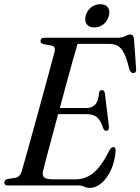

<svg xmlns="http://www.w3.org/2000/svg" viewBox="-24 -879 665 910"><path d="M347.5 0H12.5Q-3.5 0 -3.5 -14Q-3.5 -26.5 11 -30.5L50 -36.5Q71 -41 78.5 -66Q85.5 -89 97.8 -133.5Q110 -178 125.8 -234.5Q141.5 -291 158.2 -351.8Q175 -412.5 190.2 -468.8Q205.5 -525 217.2 -568.8Q229 -612.5 235 -634.5Q240 -658.5 221 -663L180.5 -670Q168 -674.5 168 -684Q168 -700 186.5 -700H532.5Q556 -700 569.5 -707.8Q583 -715.5 593 -715.5Q608.5 -715.5 611 -695L621 -555Q623.5 -534 609.5 -533Q595 -531.5 588.5 -552.5Q577 -600.5 564.2 -626.2Q551.5 -652 534.2 -661.5Q517 -671 493 -671H343.5Q336 -646.5 322.8 -599Q309.5 -551.5 293 -491Q276.5 -430.5 259.5 -367H386Q409.5 -367 425.8 -382Q442 -397 445.5 -439.5Q448.5 -452 458.5 -452Q471 -452 473 -436.5L492 -281.5Q494.5 -260 480 -259Q470 -258.5 464.5 -272.5Q452.5 -310 435 -324Q417.5 -338 386 -338H251.5Q235.5 -278.5 220.8 -224Q206 -169.5 195.2 -128.5Q184.5 -87.5 180 -69Q175 -48 185 -38.5Q195 -29 229.5 -29H333.5Q381 -29 418.5 -59.2Q456 -89.5 494.5 -166Q503 -182 512.5 -182Q525 -182 524 -162.5Q520 -112 501.8 -72.8Q483.5 -33.5 457 -11Q430.5 11.5 401.5 11.5Q387 11.5 375.2 5.8Q363.5 0 347.5 0ZM422.5 -749Q397.5 -749 386.8 -764.5Q376 -780 382 -804Q388.5 -828.5 407.5 -843.8Q426.5 -859 451.5 -859Q476.5 -859 487.5 -843.8Q498.5 -828.5 492 -804Q486 -780 467 -764.5Q448 -749 422.5 -749Z"/></svg>

Font: Fraunces 144pt S050
Style: Italic
Weight: 400
Italic angle: -16°
Version: Version 1.000; ttfautohint (v1.8.3)